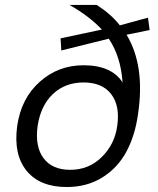

<svg xmlns="http://www.w3.org/2000/svg" viewBox="-20 -750 640 780"><path d="M373 -730Q432.1 -691.9 466.8 -647L581.1 -678.2L587.9 -627.9L494.1 -608.9Q569.8 -483.9 541 -288.1Q528.8 -199.2 493.2 -133.3Q457.5 -67.4 395.3 -28.8Q333 9.8 251 9.8Q142.1 9.8 88.1 -56.2Q34.2 -122.1 49.8 -237.8Q65.9 -350.6 141.4 -417.7Q216.8 -484.9 318.8 -484.9Q433.1 -484.9 478 -415Q470.7 -520.5 421.9 -592.8L229 -544.9L226.1 -594.2L394 -629.9Q341.8 -685.1 262.2 -730ZM132.8 -237.8Q121.6 -154.3 157 -107.2Q192.4 -60.1 265.1 -60.1Q340.8 -60.1 393.3 -111.8Q445.8 -163.6 456.1 -237.8Q468.3 -320.3 431.6 -367.7Q395 -415 319.8 -415Q244.1 -415 194.6 -367.7Q145 -320.3 132.8 -237.8Z"/></svg>

Font: Human Sans
Style: Italic
Weight: 400
Italic angle: -8°
Designer: Tim Radville
Foundry: Continuum
Version: Version 1.000;FEAKit 1.0